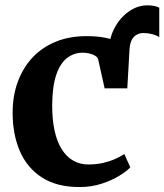

<svg xmlns="http://www.w3.org/2000/svg" viewBox="-20 -706 630 736"><path d="M468 -367.5 422 -424 398.5 -511.5Q398 -559 418.8 -598.2Q439.5 -637.5 473.2 -661.5Q507 -685.5 544.5 -685.5Q575 -685.5 590.5 -676.5V-564Q580 -570.5 564.5 -574.8Q549 -579 530.5 -579.5Q517 -579.5 505 -573.5Q493 -567.5 485.5 -553.8Q478 -540 476.5 -517ZM285 11Q197 11 140.2 -26Q83.5 -63 56 -127Q28.5 -191 28.5 -272Q28 -337 47.8 -391.2Q67.5 -445.5 104.2 -485Q141 -524.5 193.5 -546Q246 -567.5 311.5 -567.5Q353.5 -567.5 384.2 -561.2Q415 -555 437 -547.8Q459 -540.5 474 -537.5L468 -367.5H381L356.5 -477.5Q354.5 -486.5 345 -492.2Q335.5 -498 322.5 -501Q309.5 -504 298 -504Q263 -504 236.8 -483.5Q210.5 -463 195.5 -418.8Q180.5 -374.5 180 -301.5Q180 -245 189.8 -202.5Q199.5 -160 218 -131.8Q236.5 -103.5 262 -89.5Q287.5 -75.5 318.5 -75.5Q348.5 -75.5 374 -81.2Q399.5 -87 420.5 -96.2Q441.5 -105.5 456.5 -115.5L479.5 -64.5Q465.5 -49.5 437 -32Q408.5 -14.5 369.5 -1.8Q330.5 11 285 11Z"/></svg>

Font: Merriweather 24pt
Style: Bold
Weight: 700
Designer: Eben Sorkin
Foundry: Eben Sorkin
Version: Version 2.100